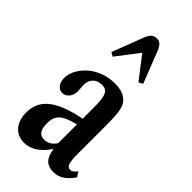

<svg xmlns="http://www.w3.org/2000/svg" viewBox="-266 -912 984 984"><g transform="rotate(45 226.0 -420.0)"><path d="M144 -623 237 -744.5 330.5 -623 353 -635 285.5 -807.5C273 -837.5 261 -849.5 238.5 -849.5C214.5 -849.5 200 -837 188.5 -807.5L122.5 -635ZM134 10.5C182 10.5 225.5 -17.5 262 -71.5H264.5C272.5 -16.5 297.5 10.5 346 10.5C388 10.5 420.5 -10.5 452 -56.5L435 -83.5C423 -66.5 412 -58.5 399 -58.5C377 -58.5 369.5 -81.5 369.5 -142V-352.5C369.5 -428.5 364.5 -460 353.5 -484C337 -516.5 303 -534.5 250 -534.5C199 -534.5 152 -519 114 -490.5C71.5 -457.5 45 -412.5 45 -370.5C45 -333.5 64.5 -308.5 92.5 -308.5C121.5 -308.5 143.5 -335.5 143.5 -372C143.5 -385 140.5 -399.5 140.5 -413.5C140.5 -456.5 166.5 -482.5 207.5 -482.5C248 -482.5 260 -457 260 -369V-289.5C101 -257.5 32.5 -203 32.5 -108C32.5 -35.5 72 10.5 134 10.5ZM196 -73.5C163 -73.5 147 -96.5 147 -143C147 -202 173 -226.5 260 -248V-112.5C244.5 -87 221.5 -73.5 196 -73.5Z"/></g></svg>

Font: Libre Caslon Condensed SemiBold
Style: Regular
Weight: 600
Designer: Pablo Impallari, Rodrigo Fuenzalida, Katja Schimmel, Ertekin Erdin
Foundry: Pablo Impallari, Rodrigo Fuenzalida
Version: Version 2.000;gftools[0.9.33]